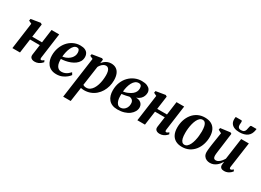

<svg xmlns="http://www.w3.org/2000/svg" viewBox="-26 -1731 3979 2925"><g transform="rotate(30 1964.0 -269.0)"><path d="M492.5 -95Q490.5 -76.5 495.5 -68.8Q500.5 -61 509 -61Q518 -61 528 -66Q538 -71 554.5 -84.5L567.5 -56.5Q560 -47 542.2 -31Q524.5 -15 496.8 -2.2Q469 10.5 433 10.5Q408.5 10.5 389.2 2.2Q370 -6 360 -22.8Q350 -39.5 353.5 -65.5L378.5 -247.5H207L173 0H39.5L103 -465L50.5 -490.5L56.5 -523L221 -550L246.5 -535L214.5 -301.5H386L418 -537H552.5Z M1034 -99.5Q1020 -78.5 990 -52.8Q960 -27 916 -8Q872 11 815.5 11Q762 11 724 -7Q686 -25 662 -56Q638 -87 627 -125.8Q616 -164.5 616 -205.5Q616 -278.5 638.8 -341.8Q661.5 -405 702.5 -452.2Q743.5 -499.5 799 -526.2Q854.5 -553 919 -553Q970.5 -553 1002.8 -537.8Q1035 -522.5 1050.5 -496.2Q1066 -470 1066.5 -437Q1067.5 -391 1047.5 -356.2Q1027.5 -321.5 994 -297.2Q960.5 -273 920 -257.5Q879.5 -242 838 -234.5Q796.5 -227 761.5 -226Q760.5 -191 765.5 -161Q770.5 -131 782.8 -108.5Q795 -86 815 -73.2Q835 -60.5 863 -60.5Q896.5 -60.5 923.8 -71.5Q951 -82.5 972.8 -100Q994.5 -117.5 1011.5 -136.5ZM889.5 -502Q860 -502 837.5 -480.2Q815 -458.5 799.2 -423.2Q783.5 -388 774.5 -347.2Q765.5 -306.5 762.5 -269Q785 -271 809.8 -279.2Q834.5 -287.5 857.5 -301.8Q880.5 -316 898.8 -335.8Q917 -355.5 927.8 -380.5Q938.5 -405.5 938 -435Q937 -469.5 924.5 -485.8Q912 -502 889.5 -502Z M1079.5 254 1179.5 -467.5 1125.5 -492 1131.5 -523 1300 -550 1322 -537 1313 -470Q1328.5 -492 1351.2 -510.5Q1374 -529 1402.2 -540Q1430.5 -551 1463.5 -551Q1515.5 -551 1552 -527.2Q1588.5 -503.5 1607.2 -458Q1626 -412.5 1626 -347Q1626 -292.5 1612 -240.2Q1598 -188 1570.8 -142.5Q1543.5 -97 1504.2 -62.8Q1465 -28.5 1414.5 -9Q1364 10.5 1303.5 10.5Q1290 10.5 1275.5 8.5Q1261 6.5 1247.5 4L1211.5 254ZM1256 -56.5Q1266.5 -48.5 1280.8 -44Q1295 -39.5 1313.5 -39.5Q1349.5 -39.5 1377 -58.2Q1404.5 -77 1424.5 -108.8Q1444.5 -140.5 1457.5 -181Q1470.5 -221.5 1476.5 -265.8Q1482.5 -310 1482.5 -353Q1482.5 -391.5 1475 -420.8Q1467.5 -450 1451.8 -466Q1436 -482 1411.5 -482Q1389 -482 1368 -469.5Q1347 -457 1330.8 -437.8Q1314.5 -418.5 1304.5 -398.5Z M1890 10.5Q1836 10.5 1797.2 -6Q1758.5 -22.5 1733.8 -52.2Q1709 -82 1697.2 -121.8Q1685.5 -161.5 1685.5 -208Q1685.5 -289 1711.8 -352.8Q1738 -416.5 1782.8 -461.2Q1827.5 -506 1883.5 -529.2Q1939.5 -552.5 1999 -552.5Q2058 -552.5 2094.5 -536.8Q2131 -521 2147.8 -496Q2164.5 -471 2164.5 -442.5Q2164.5 -411.5 2153.2 -381.5Q2142 -351.5 2116.5 -327.2Q2091 -303 2049 -288.5Q2087.5 -289 2114.5 -275.5Q2141.5 -262 2156 -238.2Q2170.5 -214.5 2170.5 -183.5Q2170.5 -147 2151.5 -112.5Q2132.5 -78 2096.5 -50Q2060.5 -22 2008.2 -5.8Q1956 10.5 1890 10.5ZM1916 -36.5Q1946.5 -36.5 1972 -53Q1997.5 -69.5 2013.2 -98.5Q2029 -127.5 2029 -165Q2029.5 -194 2019.8 -212.2Q2010 -230.5 1993.5 -239.5Q1977 -248.5 1956 -251Q1947 -249.5 1936.2 -246.5Q1925.5 -243.5 1913.2 -240.8Q1901 -238 1888 -235.5Q1874 -233 1859.2 -230.5Q1844.5 -228 1828 -226.5Q1827 -217 1826.8 -206.8Q1826.5 -196.5 1826.5 -186.5Q1826.5 -146 1836 -112Q1845.5 -78 1865.5 -57.2Q1885.5 -36.5 1916 -36.5ZM1829 -269.5Q1846 -271.5 1861.5 -275.2Q1877 -279 1891 -284.5Q1905 -290 1917.5 -296Q1952.5 -311.5 1977.5 -332Q2002.5 -352.5 2015.8 -378.8Q2029 -405 2029 -436.5Q2029 -470 2015.5 -486Q2002 -502 1974 -502Q1941.5 -502 1916 -482.8Q1890.5 -463.5 1872.5 -430.2Q1854.5 -397 1843.5 -355.5Q1832.5 -314 1829 -269.5Z M2691 -95Q2689 -76.5 2694 -68.8Q2699 -61 2707.5 -61Q2716.5 -61 2726.5 -66Q2736.5 -71 2753 -84.5L2766 -56.5Q2758.5 -47 2740.8 -31Q2723 -15 2695.2 -2.2Q2667.5 10.5 2631.5 10.5Q2607 10.5 2587.8 2.2Q2568.5 -6 2558.5 -22.8Q2548.5 -39.5 2552 -65.5L2577 -247.5H2405.5L2371.5 0H2238L2301.5 -465L2249 -490.5L2255 -523L2419.5 -550L2445 -535L2413 -301.5H2584.5L2616.5 -537H2751Z M3111.5 -551.5Q3180.5 -551.5 3226.8 -525.8Q3273 -500 3296.8 -450.8Q3320.5 -401.5 3321 -331Q3321 -262.5 3301.2 -200.5Q3281.5 -138.5 3243.5 -90.5Q3205.5 -42.5 3150.8 -14.8Q3096 13 3026 13Q2959 13 2912.8 -13.2Q2866.5 -39.5 2843 -88.5Q2819.5 -137.5 2819 -206.5Q2818.5 -276.5 2838.2 -338.8Q2858 -401 2896 -449Q2934 -497 2988.5 -524.2Q3043 -551.5 3111.5 -551.5ZM3097.5 -504Q3069 -504 3047.5 -484.5Q3026 -465 3010.2 -432.5Q2994.5 -400 2984.5 -359.8Q2974.5 -319.5 2969.8 -277.2Q2965 -235 2965.5 -197Q2965.5 -140.5 2974.5 -104.8Q2983.5 -69 3000.8 -51.8Q3018 -34.5 3043 -34.5Q3071 -34.5 3092.5 -54Q3114 -73.5 3129.8 -106Q3145.5 -138.5 3155.2 -178.8Q3165 -219 3169.8 -261.2Q3174.5 -303.5 3174.5 -342Q3174 -398.5 3165.8 -434Q3157.5 -469.5 3140.5 -486.8Q3123.5 -504 3097.5 -504Z M3516.5 11Q3484 11 3456 -1.8Q3428 -14.5 3410.5 -40.8Q3393 -67 3392.5 -108.5Q3392.5 -125 3394.5 -146.2Q3396.5 -167.5 3399.2 -191.5Q3402 -215.5 3405.5 -239Q3409 -262.5 3412 -283L3440.5 -465.5L3383 -495.5L3389 -527.5L3559.5 -550L3581.5 -536.5L3549 -286.5Q3546 -266 3543 -243.5Q3540 -221 3537.2 -199.8Q3534.5 -178.5 3532.5 -160.8Q3530.5 -143 3530.5 -131.5Q3530.5 -108.5 3535.5 -94.2Q3540.5 -80 3551 -73.8Q3561.5 -67.5 3578 -67.5Q3600.5 -67.5 3623 -82Q3645.5 -96.5 3665 -119.5Q3684.5 -142.5 3698.5 -167.5L3751 -543H3885.5L3822.5 -96Q3820 -78 3825.2 -69.5Q3830.5 -61 3840 -61Q3849.5 -61 3860.2 -66.5Q3871 -72 3886.5 -86.5L3899.5 -58.5Q3891.5 -47 3873 -30.8Q3854.5 -14.5 3827.5 -2.2Q3800.5 10 3767.5 10Q3730 10 3712 -5.8Q3694 -21.5 3692.5 -47.5Q3692.5 -51 3693 -58.2Q3693.5 -65.5 3694.5 -74.5Q3695.5 -83.5 3696.8 -93.2Q3698 -103 3699 -111L3697.5 -111.5Q3684 -89 3666.5 -67Q3649 -45 3626.5 -27.5Q3604 -10 3576.8 0.5Q3549.5 11 3516.5 11ZM3609.5 -792.5Q3620 -792.5 3622.2 -784Q3624.5 -775.5 3624 -762Q3624 -753.5 3622.8 -743Q3621.5 -732.5 3621 -723.5Q3620 -694 3633.5 -676.2Q3647 -658.5 3680.5 -658.5Q3713 -658.5 3729.2 -671.2Q3745.5 -684 3752.2 -705.5Q3759 -727 3762.5 -752Q3764.5 -768.5 3769.8 -780.5Q3775 -792.5 3787.5 -792.5H3876Q3876 -788 3876 -783.5Q3876 -779 3874.5 -772.5Q3862.5 -693.5 3811.2 -656Q3760 -618.5 3672.5 -618.5Q3620 -618.5 3582.5 -633.8Q3545 -649 3525 -680Q3505 -711 3507 -759Q3507 -767.5 3508 -775.8Q3509 -784 3511 -792.5Z"/></g></svg>

Font: Merriweather 60pt
Style: Bold Italic
Weight: 700
Italic angle: -7.8°
Version: Version 2.101